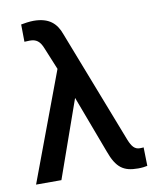

<svg xmlns="http://www.w3.org/2000/svg" viewBox="-84 -811 722 885"><g transform="rotate(-10 276.5 -369.0)"><path d="M133.3 -745.6C116.2 -745.6 88.4 -741.7 74.7 -738.8L75.7 -657.7C84 -658.2 94.7 -658.7 100.6 -658.7C130.9 -658.7 147.9 -647 162.1 -610.4L204.1 -508.3L14.2 0H132.8L260.7 -362.3L361.3 -94.2C390.1 -13.7 423.3 8.3 490.7 8.3C508.3 8.3 524.4 6.3 534.2 3.9L532.2 -83C529.8 -82.5 523.9 -82 514.6 -82C490.2 -82 477.5 -98.6 464.8 -129.4L258.8 -660.6C240.2 -713.4 205.6 -745.6 133.3 -745.6Z"/></g></svg>

Font: Bert Sans Medium
Style: Regular
Weight: 500
Designer: Christian Robertson (Google), Cristiano Sobral
Foundry: Google, Cristiano Sobral
Version: Version 3.101